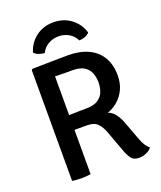

<svg xmlns="http://www.w3.org/2000/svg" viewBox="-162 -995 925 1105"><g transform="rotate(-20 301.0 -443.0)"><path d="M543 -480.5Q543 -434 526 -397.2Q509 -360.5 480 -335.2Q451 -310 416 -298Q441.5 -289.5 459.2 -265.8Q477 -242 488 -212.5L530 -100Q540.5 -71 551 -55Q561.5 -39 575.5 -27.5Q564.5 -11.5 542.2 -2Q520 7.5 498.5 7.5Q466.5 7.5 451.8 -10.2Q437 -28 424.5 -62L376.5 -192.5Q364.5 -225.5 344 -248.2Q323.5 -271 277.5 -271H155.5V-359.5Q177 -360.5 205.8 -361.5Q234.5 -362.5 261.8 -363Q289 -363.5 307.5 -363.5Q354.5 -363.5 380.2 -380.8Q406 -398 415.8 -425Q425.5 -452 425.5 -480.5Q425.5 -510.5 415.8 -537.2Q406 -564 380.2 -580.8Q354.5 -597.5 307.5 -597.5Q293.5 -597.5 275.2 -597.5Q257 -597.5 237.8 -597.8Q218.5 -598 202 -598.5V0Q188.5 2.5 173.2 3.5Q158 4.5 144.5 4.5Q133 4.5 117.2 3.5Q101.5 2.5 88.5 0V-677.5L95 -684Q153 -685 207.5 -686.2Q262 -687.5 314 -687.5Q383.5 -687.5 435 -664Q486.5 -640.5 514.8 -594.5Q543 -548.5 543 -480.5ZM467.5 -770.5Q457 -758.5 439.5 -752Q422 -745.5 404 -745.5Q390.5 -775 362 -791.8Q333.5 -808.5 298.5 -808.5Q264 -808.5 235.2 -791.8Q206.5 -775 193 -745.5Q175.5 -745.5 158 -752Q140.5 -758.5 129.5 -770.5Q145.5 -825 190.5 -859.8Q235.5 -894.5 298.5 -894.5Q361 -894.5 406.5 -859.8Q452 -825 467.5 -770.5Z"/></g></svg>

Font: Signika Negative Light Medium
Style: Regular
Weight: 500
Version: Version 2.001